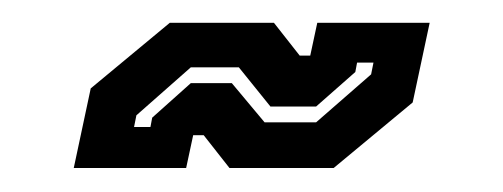

<svg xmlns="http://www.w3.org/2000/svg" viewBox="-20 -398 430 164"><path d="M43 -254.5 57.5 -322.5 125 -378.5H214L236 -350.5H245L251 -378.5H347L332.5 -310.5L265 -254.5H176L154 -282.5H145L139 -254.5ZM94.5 -289.5H108.5L110 -297.5L143 -327H178L206 -293.5H250L297 -334.5L299 -344.5H285L283.5 -336.5L250 -307H211L184 -340.5H143L96.5 -299.5Z"/></svg>

Font: Tourney
Style: Bold Italic
Weight: 700
Italic angle: -12°
Version: Version 1.015